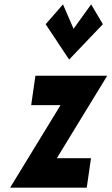

<svg xmlns="http://www.w3.org/2000/svg" viewBox="-20 -860 512 880"><path d="M268.7 -840 189.3 -749 296.8 -587 451.5 -749 397.8 -840 317.1 -728ZM471.5 -513H142.3L122.9 -378H257.4L26.4 0H377.6L397.1 -135H240.5Z"/></svg>

Font: Blink
Style: Obl
Weight: 400
Designer: Mew Too
Foundry: Cannot Into Space Fonts
Version: Version 001.000